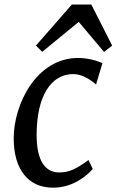

<svg xmlns="http://www.w3.org/2000/svg" viewBox="-20 -826 519 855"><path d="M215.8 9.8C308.1 9.8 369.1 -46.4 393.1 -73.7L374 -113.3C320.3 -74.7 290.5 -58.1 243.2 -58.1C182.6 -58.1 143.1 -108.4 143.1 -224.6C143.1 -400.4 208.5 -496.1 306.2 -496.1C341.3 -496.1 377.4 -476.1 407.7 -449.7L436 -544.4C408.2 -558.6 363.8 -567.9 328.6 -567.9C140.6 -567.9 41 -359.9 41 -210C41 -71.8 105.5 9.8 215.8 9.8ZM168 -595.2 330.6 -728.5 443.4 -594.7 479.5 -623 386.7 -805.7H299.8L140.1 -623Z"/></svg>

Font: Merriweather
Style: Italic
Weight: 400
Italic angle: -7.5°
Designer: Eben Sorkin
Foundry: Eben Sorkin
Version: Version 1.001